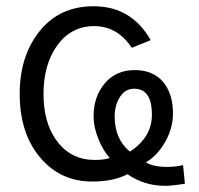

<svg xmlns="http://www.w3.org/2000/svg" viewBox="-20 -563 637 614"><path d="M43 -262.7Q43 -383.8 106.4 -462.9Q169.9 -543 279.3 -543Q400.4 -543 461.9 -434.6Q441.4 -426.8 401.4 -410.2Q355.5 -479.5 281.2 -479.5Q208 -479.5 163.1 -418Q119.1 -356.4 119.1 -262.7Q119.1 -173.8 158.2 -117.2Q197.3 -60.5 261.7 -52.7Q302.7 -48.8 331.1 -57.6Q309.6 -81.1 294.9 -118.2Q279.3 -155.3 279.3 -192.4Q279.3 -253.9 315.4 -296.9Q351.6 -338.9 410.2 -338.9Q468.8 -338.9 501 -301.8Q533.2 -263.7 533.2 -200.2Q533.2 -153.3 507.8 -108.4Q482.4 -64.5 446.3 -43.9Q470.7 -29.3 513.7 -29.3Q544.9 -29.3 565.4 -35.2Q567.4 -15.6 571.3 24.4Q532.2 31.2 507.8 31.2Q441.4 31.2 387.7 -5.9Q342.8 17.6 275.4 17.6Q171.9 17.6 107.4 -60.5Q43 -137.7 43 -262.7ZM346.7 -190.4Q346.7 -118.2 395.5 -78.1Q465.8 -124 465.8 -196.3Q465.8 -279.3 409.2 -279.3Q380.9 -279.3 364.3 -253.9Q346.7 -227.5 346.7 -190.4Z"/></svg>

Font: Gothic A1
Style: Regular
Weight: 400
Designer: HanYang I&C Co.,Ltd.
Version: Version 2.50